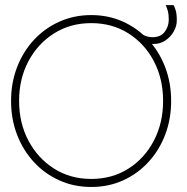

<svg xmlns="http://www.w3.org/2000/svg" viewBox="-20 -732 746 764"><path d="M591 -557Q576.5 -557 562.8 -561.8Q549 -566.5 537.5 -573V-601Q545 -594.5 558.5 -589.2Q572 -584 587 -584Q619.5 -584 635.5 -605.5Q651.5 -627 651.5 -653Q651.5 -675 648.5 -686.2Q645.5 -697.5 639.5 -711.5H671Q675 -704.5 679.2 -690.5Q683.5 -676.5 683.5 -650.5Q683.5 -628 671.2 -606.5Q659 -585 638.2 -571Q617.5 -557 591 -557ZM56 -330.5Q56 -242.5 93.2 -172.2Q130.5 -102 195.2 -61Q260 -20 343 -20Q426.5 -20 491 -61Q555.5 -102 592.2 -172.2Q629 -242.5 629 -330.5Q629 -418.5 592.2 -488.5Q555.5 -558.5 491 -599.2Q426.5 -640 343 -640Q260 -640 195.2 -599.2Q130.5 -558.5 93.2 -488.5Q56 -418.5 56 -330.5ZM24 -330.5Q24 -402.5 48 -464.8Q72 -527 115.2 -573.5Q158.5 -620 216.8 -646Q275 -672 343 -672Q411.5 -672 469.2 -646Q527 -620 570.2 -573.5Q613.5 -527 637.2 -464.8Q661 -402.5 661 -330.5Q661 -258 637.2 -195.8Q613.5 -133.5 570.2 -86.8Q527 -40 469.2 -14Q411.5 12 343 12Q275 12 216.8 -14Q158.5 -40 115.2 -86.8Q72 -133.5 48 -195.8Q24 -258 24 -330.5Z"/></svg>

Font: League Spartan Extralight
Style: Regular
Weight: 200
Foundry: The League of Moveable Type
Version: Version 2.300; ttfautohint (v1.8.3)